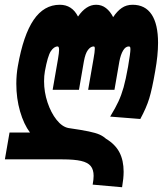

<svg xmlns="http://www.w3.org/2000/svg" viewBox="-60 -580 683 806"><path d="M333 158.5Q333 132 320.8 117Q308.5 102 280.2 95.5Q252 89 202 89H-39.5L-20 -23.5H66Q40 -58 24.2 -112.5Q8.5 -167 8.5 -228.5Q8.5 -267 15 -303Q38 -433 81.2 -496.5Q124.5 -560 191 -560Q242.5 -560 267.5 -510.5Q301.5 -560 343.5 -560Q367 -560 385 -546Q403 -532 415 -508Q431.5 -533 451 -546.5Q470.5 -560 496.5 -560Q549.5 -560 576.5 -519.2Q603.5 -478.5 603.5 -400Q603.5 -348.5 591.5 -281.5Q578.5 -206 566.5 -166.8Q554.5 -127.5 529 -80.5L402.5 -90.5Q425 -127.5 437.2 -154Q449.5 -180.5 458.8 -213.2Q468 -246 477.5 -299.5Q487.5 -358 487.5 -373Q487.5 -381 485.8 -383Q484 -385 480.5 -385Q467 -385 456.8 -368Q446.5 -351 441 -321.5L420.5 -203H310L332.5 -332.5Q338 -363 338 -375Q338 -381.5 336.8 -383.2Q335.5 -385 333 -385Q320.5 -385 309.2 -370.2Q298 -355.5 292 -321.5L271.5 -203H161L183.5 -332.5Q188 -359.5 188 -370.5Q188 -385 182 -385Q166.5 -385 153.2 -364.8Q140 -344.5 128.5 -281Q125 -261.5 125 -239Q125 -193.5 139.5 -150Q154 -106.5 177.5 -77Q201 -47.5 227.5 -42.5Q283 -34.5 312.8 -28.2Q342.5 -22 358 -15Q373.5 -8 385 2.5Q423.5 25.5 441.2 59.2Q459 93 459 141Q459 168 452.5 206L329 195Q333 173.5 333 158.5Z"/></svg>

Font: JuliaMono Black
Style: Italic
Weight: 900
Italic angle: -9°
Monospace: yes
Designer: cormullion
Foundry: corm
Version: Version 0.057; ttfautohint (v1.8.4)